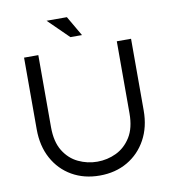

<svg xmlns="http://www.w3.org/2000/svg" viewBox="-91 -908 890 995"><g transform="rotate(-10 354.5 -411.0)"><path d="M354 8Q272 8 208.5 -28.5Q145 -65 109 -131Q73 -197 73 -285V-662H148V-283Q148 -206 177.5 -158Q207 -110 254.5 -87.5Q302 -65 354 -65Q407 -65 454 -87.5Q501 -110 531 -158Q561 -206 561 -283V-662H636V-285Q636 -198 600 -132Q564 -66 500.5 -29Q437 8 354 8ZM328 -725 221 -830H328L389 -725Z"/></g></svg>

Font: Questrial
Style: Regular
Weight: 400
Designer: Joe Prince, Laura Meseguer
Foundry: Joe Prince, Laura Meseguer
Version: Version 2.000; ttfautohint (v1.8.3)